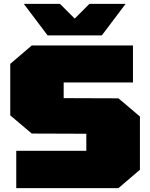

<svg xmlns="http://www.w3.org/2000/svg" viewBox="-20 -972 776 992"><path d="M226 -789 103 -952H290L366 -876L442 -952H629L506 -789ZM64 0V-193H426V-281L144 -282L33 -376V-642L144 -737H667V-546H309V-465L592 -464L703 -370V-95L592 0Z"/></svg>

Font: Tomorrow ExtraBold
Style: Regular
Weight: 800
Designer: Tony de Marco, Monica Rizzolli
Foundry: Just in Type
Version: Version 2.002